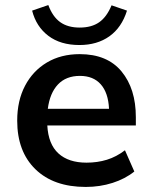

<svg xmlns="http://www.w3.org/2000/svg" viewBox="-20 -729 602 759"><path d="M319 10Q192 10 120 -60Q48 -130 48 -252Q48 -331 79 -390Q110 -449 165.5 -482Q221 -515 295 -515Q404 -515 460.5 -446.5Q517 -378 517 -266V-233H167Q171 -159 211 -122.5Q251 -86 322 -86Q365 -86 402.5 -97.5Q440 -109 474 -135L511 -51Q475 -22 425 -6Q375 10 319 10ZM296 -429Q241 -429 209 -395Q177 -361 169 -299H411Q408 -362 378.5 -395.5Q349 -429 296 -429ZM294 -551Q219 -551 171 -587.5Q123 -624 107 -687L171 -709Q188 -663 218 -641.5Q248 -620 295 -620Q342 -620 372 -641Q402 -662 421 -708L482 -687Q461 -620 412.5 -585.5Q364 -551 294 -551Z"/></svg>

Font: MulishBold
Style: Bold
Weight: 700
Designer: Vernon Adams
Foundry: Vernon Adams
Version: Version 3.602; ttfautohint (v1.8.3)